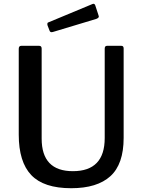

<svg xmlns="http://www.w3.org/2000/svg" viewBox="-20 -984 753 1014"><path d="M356 10Q211 10 145 -59.5Q79 -129 79 -273V-726Q79 -742 92 -742H187Q200 -742 200 -727V-252Q200 -80 365 -80Q533 -80 533 -255V-727Q533 -742 545 -742H621Q633 -742 633 -728V-256Q633 -117 563 -53.5Q493 10 356 10ZM500 -904Q502 -898 502 -897Q502 -889 488 -884L259 -815Q256 -814 252 -814Q244 -814 241 -824L231 -850Q230 -852 230 -856Q230 -865 236 -866L469 -963L473 -964Q480 -964 483 -956Z"/></svg>

Font: Libre Franklin Medium
Style: Regular
Weight: 500
Designer: Pablo Impallari, Rodrigo Fuenzalida
Foundry: Impallari Type
Version: Version 1.002; ttfautohint (v1.5)